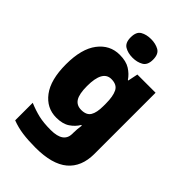

<svg xmlns="http://www.w3.org/2000/svg" viewBox="-293 -883 1230 1230"><g transform="rotate(45 321.5 -268.0)"><path d="M243 -563Q301 -563 336.5 -540.5Q372 -518 394 -485H398L412 -553H577V1Q577 118 504.5 179Q432 240 282 240Q215 240 164 233Q113 226 66 208V49Q116 70 161 80.5Q206 91 271 91Q386 91 386 9V-1Q386 -30 392 -70H386Q367 -37 332 -13.5Q297 10 240 10Q152 10 97 -63Q42 -136 42 -276Q42 -416 98 -489.5Q154 -563 243 -563ZM315 -415Q236 -415 236 -273Q236 -201 256 -169.5Q276 -138 318 -138Q365 -138 383 -167.5Q401 -197 401 -256V-279Q401 -344 383.5 -379.5Q366 -415 315 -415ZM314 -776Q355 -776 385.5 -759Q416 -742 416 -691Q416 -642 385.5 -624.5Q355 -607 314 -607Q272 -607 242.5 -624.5Q213 -642 213 -691Q213 -742 242.5 -759Q272 -776 314 -776Z"/></g></svg>

Font: Noto Sans Arabic Blk
Style: Regular
Weight: 900
Designer: Monotype Design Team, Nadine Chahine, Nizar Qandah and Khaled Hosny
Foundry: Monotype Imaging Inc.
Version: Version 2.012; ttfautohint (v1.8.4.7-5d5b)